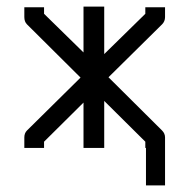

<svg xmlns="http://www.w3.org/2000/svg" viewBox="-20 -498 532 584"><path d="M234 -478H297V-333.5L422 -456V-476H482V-446Q482 -433 473 -424L310 -263L473 -101Q482 -92 482 -80V-79V-48V66H424V-48H422V-67L297 -191V-48H234V-186L114 -67V-48H54V-80Q54 -93 62 -101L225 -262L62 -424Q54 -432 54 -446V-476H114V-456L234 -338.5Z"/></svg>

Font: IBM 3270 Semi-Condensed
Style: Condensed
Weight: 400
Monospace: yes
Version: Version 2.3.1